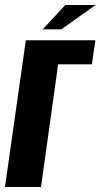

<svg xmlns="http://www.w3.org/2000/svg" viewBox="-22 -753 405 773"><path d="M-2 0 82 -591H362L348 -494H212L143 0ZM150 -635 241 -733H363L225 -635Z"/></svg>

Font: Alumni Sans ExtraBold
Style: Italic
Weight: 800
Italic angle: -8°
Designer: Robert E. Leuschke
Foundry: Robert E. Leuschke
Version: Version 1.016